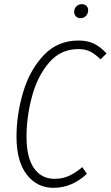

<svg xmlns="http://www.w3.org/2000/svg" viewBox="-20 -888 530 919"><path d="M490 -632 461 -604Q435 -630 411.5 -641.5Q388 -653 354 -653Q270 -653 214.5 -588Q159 -523 133 -426Q107 -329 107 -233Q107 -133 143 -82.5Q179 -32 241 -32Q280 -32 311 -46.5Q342 -61 374 -88L396 -56Q324 11 237 11Q156 11 107.5 -53Q59 -117 59 -233Q59 -341 91 -447.5Q123 -554 189.5 -624Q256 -694 355 -694Q400 -694 431 -678.5Q462 -663 490 -632ZM335 -831Q335 -847 345.5 -857.5Q356 -868 372 -868Q385 -868 393.5 -860Q402 -852 402 -839Q402 -823 391.5 -812Q381 -801 365 -801Q352 -801 343.5 -809.5Q335 -818 335 -831Z"/></svg>

Font: Fira Sans Extra Condensed ExtraLight
Style: Italic
Weight: 275
Width: 3
Italic angle: -8°
Designer: Carrois Corporate & Edenspiekermann AG
Foundry: Carrois Corporate GbR & Edenspiekermann AG
Version: Version 4.203